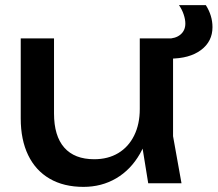

<svg xmlns="http://www.w3.org/2000/svg" viewBox="-20 -716 850 750"><path d="M61 -253V-566H191V-273Q191 -185 231 -139.5Q271 -94 348 -94Q402 -94 442 -118Q482 -142 504 -186.5Q526 -231 526 -290L571 -265Q563 -179 527 -116Q491 -53 434 -19.5Q377 14 306 14Q229 14 174 -18Q119 -50 90 -110Q61 -170 61 -253ZM526 -204V-566H656V-184L689 0H559ZM643 -487H630V-565H633Q666 -565 685 -581Q704 -597 704 -624Q704 -640 697.5 -659.5Q691 -679 679 -696H784Q810 -655 810 -610Q810 -554 765 -520.5Q720 -487 643 -487Z"/></svg>

Font: Unbounded Variable
Style: Regular
Weight: 400
Designer: Luke Prowse, Jean-Baptiste Morizot, Fátima Lázaro, Florian Runge
Foundry: NaN
Version: Version 1.600;FEAKit 1.0